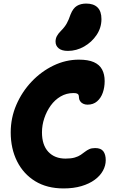

<svg xmlns="http://www.w3.org/2000/svg" viewBox="-20 -1045 655 1075"><path d="M336 10Q243 10 177 -30.5Q111 -71 75.5 -142Q40 -213 40 -304Q40 -385 71.5 -458Q103 -531 157 -588Q211 -645 279.5 -678Q348 -711 422 -711Q474 -711 505.5 -697Q537 -683 551.5 -656Q566 -629 566 -591Q566 -556 555.5 -526Q545 -496 523.5 -477.5Q502 -459 470 -459Q456 -459 445 -464.5Q434 -470 428 -479.5Q422 -489 422 -500Q422 -509 419.5 -514Q417 -519 410.5 -521.5Q404 -524 391 -524Q352 -524 319.5 -505Q287 -486 264 -454Q241 -422 228 -383Q215 -344 215 -304Q215 -233 250.5 -195Q286 -157 347 -157Q378 -157 398.5 -163Q419 -169 432 -178Q445 -187 456 -195.5Q467 -204 480 -210Q493 -216 513 -216Q545 -216 558.5 -198Q572 -180 572 -148Q572 -118 556.5 -89.5Q541 -61 510.5 -38.5Q480 -16 436 -3Q392 10 336 10ZM360 -760Q326 -760 308.5 -774.5Q291 -789 291 -812Q291 -829 298.5 -843Q306 -857 321 -872Q342 -893 353.5 -913.5Q365 -934 375 -964Q389 -999 410.5 -1012Q432 -1025 463 -1025Q504 -1025 526 -1003.5Q548 -982 548 -938Q548 -890 521 -849.5Q494 -809 451 -784.5Q408 -760 360 -760Z"/></svg>

Font: Shantell Sans ExtraBold
Style: Regular
Weight: 800
Designer: Stephen Nixon, Anya Danilova, Shantell Martin
Foundry: Arrow Type
Version: Version 1.011;[c5ecc13dd]